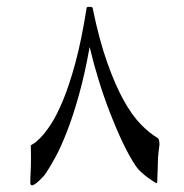

<svg xmlns="http://www.w3.org/2000/svg" viewBox="-20 -474 548 572"><path d="M455.1 -43Q455.1 -40 452.6 -22.9Q450.2 -5.9 450.2 15.6Q450.2 22.5 449.7 32.5Q449.2 42.5 449 51Q448.7 59.6 448.5 65.7Q448.2 71.8 447.3 71.8Q445.8 71.8 438.5 67.4Q431.2 63 421.1 55.7Q411.1 48.3 401.1 39.3Q391.1 30.3 384.8 21Q365.7 -7.3 345.9 -48.8Q326.2 -90.3 307.9 -137.5Q289.6 -184.6 273.9 -235.4Q258.3 -286.1 247.1 -334Q232.4 -252 214.8 -189.7Q197.3 -127.4 179.4 -81.8Q161.6 -36.1 145.3 -6.1Q128.9 23.9 116.7 42Q113.8 46.9 107.9 53Q102.1 59.1 96.2 64.7Q90.3 70.3 84.5 74.2Q78.6 78.1 75.7 78.1Q70.8 78.1 70.3 71.8Q70.3 55.2 71.3 38.1Q72.3 21 72.3 -2.9Q72.3 -17.6 72 -27.1Q71.8 -36.6 71.8 -40Q71.8 -41.5 79.6 -45.9Q87.4 -50.3 101.1 -64.2Q114.7 -78.1 131.8 -104Q148.9 -129.9 167.7 -175Q186.5 -220.2 204.6 -286.9Q222.7 -353.5 237.8 -448.7Q237.8 -451.7 239.5 -452.6Q241.2 -453.6 247.1 -453.6Q255.9 -453.6 255.9 -450.2Q275.4 -355.5 299.3 -288.1Q323.2 -220.7 348.1 -175.8Q373 -130.9 398.9 -104.2Q424.8 -77.6 448.7 -63.5Q452.6 -61.5 453.9 -55.7Q455.1 -49.8 455.1 -43Z"/></svg>

Font: Kitab
Style: Regular
Weight: 400
Designer: SIL International
Foundry: Khaled Hosny
Version: Version 1.000